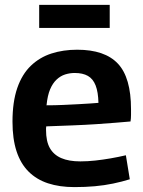

<svg xmlns="http://www.w3.org/2000/svg" viewBox="-20 -754 584 784"><path d="M284 10Q223 10 176 -5.5Q129 -21 96.5 -53.5Q64 -86 47.5 -136.5Q31 -187 31 -257Q31 -338 50.5 -394.5Q70 -451 106 -485.5Q142 -520 190 -535.5Q238 -551 295 -551Q408 -551 461.5 -494Q515 -437 515 -308Q515 -299 515 -285Q515 -271 513 -258Q490 -256 454 -253Q418 -250 373 -247Q328 -244 276 -242Q224 -240 169 -238Q168 -235 168 -231Q168 -227 168 -223Q168 -177 183.5 -149.5Q199 -122 230 -108.5Q261 -95 308 -95Q338 -95 369.5 -98.5Q401 -102 432.5 -107.5Q464 -113 494 -120L510 -22Q478 -12 442 -4.5Q406 3 367 6.5Q328 10 284 10ZM170 -324Q205 -324 237.5 -325.5Q270 -327 299 -328.5Q328 -330 349 -331.5Q370 -333 382 -334Q381 -378 370.5 -405Q360 -432 339 -444Q318 -456 285 -456Q265 -456 246 -450Q227 -444 211 -429Q195 -414 184.5 -389Q174 -364 170 -324ZM140 -640V-734H428V-640Z"/></svg>

Font: Georama ExtraCondensed Thin SemiBold
Style: Regular
Weight: 600
Version: Version 1.001